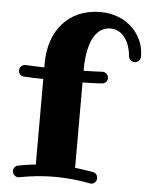

<svg xmlns="http://www.w3.org/2000/svg" viewBox="-53 -792 653 838"><g transform="rotate(5 273.0 -373.0)"><path d="M546 -569C549 -658 475 -748 354 -748C214 -748 130 -647 130 -504V-486C103 -487 75 -487 48 -489C47 -489 47 -489 47 -489C33 -489 21 -477 21 -463C21 -449 32 -438 45 -438C74 -436 102 -435 130 -435V-60C104 -58 79 -54 54 -49C41 -47 33 -36 33 -24C33 -11 44 2 59 2C60 2 62 1 64 1C115 -9 166 -14 217 -14C269 -14 321 -9 372 1C374 1 375 2 377 2C388 2 402 -7 402 -24C402 -36 394 -47 382 -49C355 -54 328 -58 302 -61V-435C330 -435 358 -436 386 -438C400 -438 411 -449 411 -464C410 -478 399 -489 385 -489C385 -489 385 -489 384 -489C357 -487 329 -487 302 -486V-489C302 -552 313 -680 404 -680C462 -680 490 -620 494 -568C495 -554 506 -543 520 -543C534 -543 546 -554 546 -568C546 -569 546 -569 546 -569Z"/></g></svg>

Font: Ribeye
Style: Regular
Weight: 400
Designer: Astigmatic (AOETI)
Foundry: Astigmatic (AOETI)
Version: Version 1.000